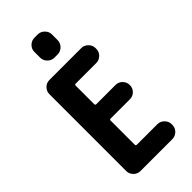

<svg xmlns="http://www.w3.org/2000/svg" viewBox="-294 -1024 1089 1089"><g transform="rotate(-45 250.0 -480.0)"><path d="M382.8 -730.5Q406.2 -730.5 423.3 -713.4Q440.4 -696.3 440.4 -672.9V-667Q440.4 -643.6 423.3 -627Q406.2 -610.4 382.8 -610.4H218.8Q210 -610.4 210 -601.6V-454.1Q210 -445.3 218.8 -445.3H373Q396.5 -445.3 413.1 -428.2Q429.7 -411.1 429.7 -387.7V-386.7Q429.7 -363.3 413.1 -346.7Q396.5 -330.1 373 -330.1H218.8Q210 -330.1 210 -322.3V-128.9Q210 -120.1 218.8 -120.1H382.8Q406.2 -120.1 423.3 -103Q440.4 -85.9 440.4 -63.5V-56.6Q440.4 -33.2 423.3 -16.6Q406.2 0 382.8 0H127Q103.5 0 86.9 -17.1Q70.3 -34.2 70.3 -56.6V-672.9Q70.3 -696.3 86.9 -713.4Q103.5 -730.5 127 -730.5ZM237.3 -960H262.7Q286.1 -960 303.2 -942.9Q320.3 -925.8 320.3 -903.3V-857.4Q320.3 -834 303.2 -816.9Q286.1 -799.8 262.7 -799.8H237.3Q213.9 -799.8 196.8 -816.9Q179.7 -834 179.7 -857.4V-903.3Q179.7 -926.8 196.8 -943.4Q213.9 -960 237.3 -960Z"/></g></svg>

Font: Rounded Mgen+ 1m bold
Style: Bold
Weight: 700
Designer: [Source Han Sans]
Ryoko NISHIZUKA  (kana & ideographs); Paul D. Hunt (Latin, Greek & Cyrillic); Wenlong ZHANG  (bopomofo
Version: Version 1.059.20150602